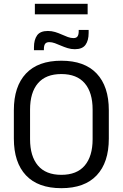

<svg xmlns="http://www.w3.org/2000/svg" viewBox="-20 -967 638 999"><path d="M161.4 -892.3V-947.2H436V-892.3ZM299.1 12.1Q178.1 12.1 115.1 -54.7Q52.1 -121.6 52.1 -245.8V-393.5Q52.1 -517.4 115.1 -584.3Q178.1 -651.1 299.1 -651.1Q420.1 -651.1 483.1 -584.3Q546.2 -517.4 546.2 -393.5V-245.8Q546.2 -121.6 483.1 -54.7Q420.1 12.1 299.1 12.1ZM299.1 -57.3Q379.9 -57.3 420.9 -105.7Q461.9 -154.2 461.9 -242.7V-396.8Q461.9 -485.7 420.9 -533.7Q379.9 -581.7 299.1 -581.7Q218.4 -581.7 177.4 -533.7Q136.4 -485.7 136.4 -396.8V-242.7Q136.4 -154.2 177.4 -105.7Q218.4 -57.3 299.1 -57.3ZM369.3 -711Q350 -711 331.9 -716.6Q313.9 -722.2 297.3 -729.4Q280.7 -736.7 265.5 -742.3Q250.3 -747.8 236.3 -747.8Q221.3 -747.8 214.8 -738.9Q208.4 -729.9 208.4 -712.6V-705.8H156.7V-721Q156.7 -760 173 -783Q189.3 -805.9 229 -805.9Q248.7 -805.9 266.9 -800.4Q285.1 -794.8 301.5 -787.3Q317.9 -779.9 333.1 -774.3Q348.4 -768.8 362 -768.8Q377.4 -768.8 383.5 -777.8Q389.5 -786.8 389.5 -804.3V-811.1H441.2V-795.5Q441.2 -756.5 424.9 -733.8Q408.6 -711 369.3 -711Z"/></svg>

Font: Anek Latin Medium
Style: Regular
Weight: 500
Designer: Yesha Goshar
Foundry: Ek Type
Version: Version 1.003